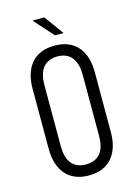

<svg xmlns="http://www.w3.org/2000/svg" viewBox="-109 -754 583 823"><g transform="rotate(-15 182.0 -342.0)"><path d="M119 -694 196 -608H234L172 -694ZM182 -566C88 -566 44 -503 44 -411V-145C44 -54 88 10 182 10C276 10 320 -54 320 -145V-411C320 -503 276 -566 182 -566ZM267 -142C267 -80 242 -39 182 -39C122 -39 97 -80 97 -142V-414C97 -476 122 -518 182 -518C242 -518 267 -476 267 -414Z"/></g></svg>

Font: Modon Arabic
Style: Regular
Weight: 400
Designer: Ahmedzaza
Foundry: Ahmedzaza
Version: Version 2.010